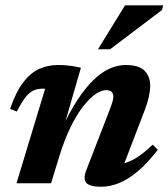

<svg xmlns="http://www.w3.org/2000/svg" viewBox="-20 -690 634 723"><path d="M43.4 -269.9 18 -280Q39.8 -343.7 67.2 -379.6Q94.7 -415.5 127.6 -430.4Q160.4 -445.2 197.8 -445.2Q214.4 -445.2 227.9 -444.1Q241.3 -443 254.9 -440.9Q268.6 -438.7 284.7 -435.1L215.3 -194.7L211.6 -202.8Q241.4 -267.4 271.5 -313.5Q301.6 -359.5 331.8 -388.6Q361.9 -417.7 392.2 -431.4Q422.5 -445.2 452.9 -445.2Q503.4 -445.2 524.5 -423.4Q545.6 -401.6 545.6 -367.3Q545.6 -349.3 540.6 -326.1Q535.6 -302.9 525.2 -275.8L433.3 -36.1L416.5 -71.2Q439.1 -71.5 460.9 -79.5Q482.7 -87.4 505.8 -103.9Q528.9 -120.3 554.8 -145.3L574.3 -126.2Q536.1 -76.4 499.8 -45.7Q463.6 -15 429.1 -0.9Q394.5 13.2 360.3 13.2Q317.8 13.2 305 -1.4Q292.1 -16 305.1 -49.5L393.4 -277.6Q400.3 -295.8 403.5 -307Q406.8 -318.1 406.8 -326.3Q406.8 -337.2 400.6 -343.9Q394.3 -350.6 379.5 -350.6Q361.3 -350.6 339 -335.1Q316.6 -319.6 292.5 -288.6Q268.4 -257.6 245.5 -210.7Q222.5 -163.8 203.2 -100.9L172.3 0H42.2L150 -356.2Q148 -356.2 146.3 -356.2Q144.5 -356.2 142.5 -356.2Q123.3 -356.2 107.9 -350Q92.5 -343.8 77.4 -325.4Q62.4 -307 43.4 -269.9ZM349 -504.5 450.9 -670H594.4L590.2 -652.4L394.6 -504.5Z"/></svg>

Font: Newsreader Text
Style: Italic
Weight: 400
Italic angle: -17°
Designer: Hugues Gentile
Foundry: Production Type
Version: Version 1.001